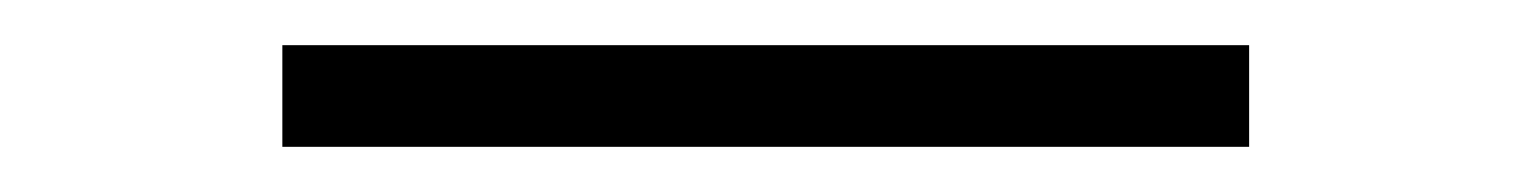

<svg xmlns="http://www.w3.org/2000/svg" viewBox="-20 80 677 85"><path d="M105 100H533V145H105Z"/></svg>

Font: Cairo Light
Style: Regular
Weight: 300
Designer: Mohamed Gaber, the designers of Titillium
Foundry: Kief Type Foundry
Version: Version 2.009; ttfautohint (v1.5.33-1714) -l 8 -r 50 -G 200 